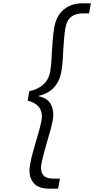

<svg xmlns="http://www.w3.org/2000/svg" viewBox="-20 -953 569 1160"><path d="M157 -402Q266 -426 283 -519Q291 -565 294 -647Q295 -656 298 -702.5Q301 -749 308 -788Q321 -860 366.5 -896.5Q412 -933 479 -933H529L518 -872H480Q436 -872 409.5 -851Q383 -830 375 -783Q369 -748 366 -703.5Q363 -659 362 -649Q359 -565 350 -517Q340 -462 306 -424.5Q272 -387 213 -374V-372Q267 -359 284.5 -327.5Q302 -296 302 -263Q302 -247 299 -229Q291 -182 265 -98Q262 -87 249.5 -42.5Q237 2 230 37Q228 51 228 63Q228 90 244 108Q260 126 304 126H342L331 187H281Q214 187 186 155.5Q158 124 158 80Q158 63 162 42Q168 3 181.5 -43.5Q195 -90 198 -100Q223 -183 231 -227Q233 -240 233 -251Q233 -323 147 -345Z"/></svg>

Font: Fz Poppins Light
Style: Italic
Weight: 300
Italic angle: -10°
Designer: Ninad Kale (Devanagari), Jonny Pinhorn (Latin)
Foundry: Indian Type Foundry
Version: Vit hóa bi Vntype.Com & FontZin.Com